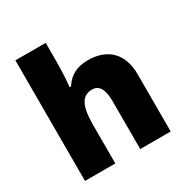

<svg xmlns="http://www.w3.org/2000/svg" viewBox="-172 -904 1015 1048"><g transform="rotate(-30 335.0 -380.0)"><path d="M257 -652V-760H66V0H257V-243C257 -352 279 -413 348 -413C393 -413 414 -375 414 -302V0H606V-360C606 -503 519 -563 410 -563C344 -563 294 -542 258 -485H249C252 -514 257 -570 257 -652Z"/></g></svg>

Font: Noto Sans Arabic UI Bk
Style: Regular
Weight: 900
Designer: Monotype Design Team, Nadine Chahine and Nizar Qandah
Foundry: Monotype Imaging Inc.
Version: Version 2.010